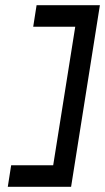

<svg xmlns="http://www.w3.org/2000/svg" viewBox="-20 -650 405 740"><path d="M23 -13 10 70H254L365 -630H121L108 -547H270L185 -13Z"/></svg>

Font: Charger Sport
Style: SeBdNrwObl
Weight: 600
Designer: Jasper
Foundry: Cannot Into Space Fonts
Version: Version 1.1